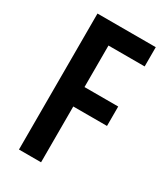

<svg xmlns="http://www.w3.org/2000/svg" viewBox="-179 -794 759 873"><g transform="rotate(30 200.5 -357.0)"><path d="M184 0V-293H361V-395H184V-613H374V-714H68V0Z"/></g></svg>

Font: Noto Sans Myanmar UI ExtraCondensed SemiBold
Style: Regular
Weight: 600
Width: 2
Designer: Monotype Design Team
Foundry: Monotype Imaging Inc.
Version: Version 2.103